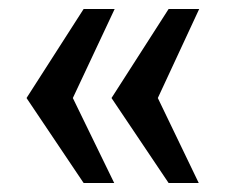

<svg xmlns="http://www.w3.org/2000/svg" viewBox="-20 -475 515 427"><path d="M234 -68 142 -257 235 -455H166L39 -257L166 -68ZM422 -68 331 -257 423 -455H355L228 -257L355 -68Z"/></svg>

Font: Morrison SemiBold
Style: Regular
Weight: 600
Designer: Pablo Impallari, Rodrigo Fuenzalida (Modified by Dan O. Williams)
Version: Version 0.030; ttfautohint (v1.8.1)